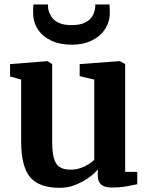

<svg xmlns="http://www.w3.org/2000/svg" viewBox="-20 -846 680 876"><path d="M489.5 9.5Q456.5 9.5 441.2 -4.2Q426 -18 426 -46V-73Q410 -53 382.5 -33.8Q355 -14.5 321.8 -1.8Q288.5 11 253.5 11Q157.5 11 117 -38.2Q76.5 -87.5 76.5 -201V-483L26 -497V-553.5L196 -567H197L218 -553.5V-201Q218 -153.5 225.5 -125.2Q233 -97 251.2 -84.5Q269.5 -72 301.5 -72Q327.5 -72 348.2 -79.5Q369 -87 384.8 -97.2Q400.5 -107.5 410 -116.5V-483L343.5 -498.5V-553.5L524.5 -567H527.5L551 -553.5V-62H606.5L606 -5.5Q588 -1.5 558 4Q528 9.5 489.5 9.5ZM307 -642Q253 -642 213.2 -661Q173.5 -680 152.2 -713Q131 -746 131 -788Q131 -797 131.2 -808Q131.5 -819 133 -825.5H199Q199 -821.5 199.2 -816.8Q199.5 -812 200 -806.5Q203 -788 213.8 -770.8Q224.5 -753.5 246.8 -742.5Q269 -731.5 307 -731.5Q344.5 -731.5 367 -742.5Q389.5 -753.5 400.2 -770.5Q411 -787.5 413.5 -806.5Q414.5 -811.5 414.8 -816.5Q415 -821.5 414.5 -825.5H479.5Q480 -819 480.5 -808Q481 -797 481 -788.5Q481 -746.5 459.2 -713.2Q437.5 -680 398.5 -661Q359.5 -642 307 -642Z"/></svg>

Font: Merriweather 20pt
Style: Bold
Weight: 700
Version: Version 2.100